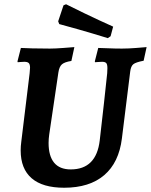

<svg xmlns="http://www.w3.org/2000/svg" viewBox="-20 -869 708 901"><path d="M208 -198Q208 -137 234 -105.5Q260 -74 312 -74Q432 -74 448 -210Q457 -287 468 -386Q479 -485 483 -525Q484 -535 484 -549Q484 -567 478.5 -573Q473 -579 459 -579Q450 -579 440 -578Q430 -577 426 -577L425 -581L441 -644Q453 -644 486 -642.5Q519 -641 552 -641Q583 -641 620 -644Q657 -647 668 -648L654 -584Q617 -577 605.5 -567.5Q594 -558 591 -533L552 -219Q538 -106 469 -47Q400 12 281 12Q180 12 128.5 -32.5Q77 -77 77 -163Q77 -183 80 -205L119 -525Q121 -545 121 -551Q121 -567 115 -573Q109 -579 94 -579Q85 -579 75.5 -578Q66 -577 63 -577L62 -581L78 -644Q92 -643 131 -642Q170 -641 214 -641Q239 -641 278 -644Q317 -647 329 -648L315 -583Q283 -578 270.5 -567Q258 -556 254 -529L211 -238Q208 -217 208 -198ZM278 -844 290 -849Q309 -839 376.5 -806.5Q444 -774 511 -744L499 -699L486 -690Q415 -712 346.5 -731.5Q278 -751 258 -756L253 -769Z"/></svg>

Font: Alegreya
Style: Bold Italic
Weight: 700
Italic angle: -7°
Designer: Juan Pablo del Peral
Foundry: Huerta Tipografica
Version: Version 2.007; ttfautohint (v1.6)